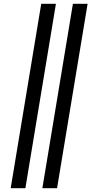

<svg xmlns="http://www.w3.org/2000/svg" viewBox="-20 -843 515 1006"><path d="M202 143 362 -823H439L279 143ZM36 143 196 -823H273L113 143Z"/></svg>

Font: Iosevka QP
Style: Italic
Weight: 400
Italic angle: -9°
Designer: Belleve Invis
Foundry: Belleve Invis
Version: Version 20.0.0; ttfautohint (v1.8.4)